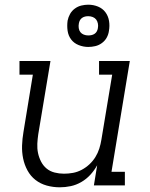

<svg xmlns="http://www.w3.org/2000/svg" viewBox="-20 -790 640 818"><path d="M235 8Q206 8 179 0.5Q152 -7 131 -23.5Q110 -40 97 -64Q84 -88 78.5 -115Q73 -142 74 -170.5Q75 -199 80 -228L120 -472H63V-530H195L143 -218Q140 -198 139 -177.5Q138 -157 142 -138Q146 -119 155 -101.5Q164 -84 178.5 -72Q193 -60 212.5 -55Q232 -50 252 -50Q252 -50 252.5 -50Q253 -50 253 -50Q272 -50 291 -53.5Q310 -57 328 -66.5Q346 -76 361 -90Q376 -104 386.5 -121Q397 -138 403 -157Q409 -176 412 -195L458 -472H402V-530H533L455 -58H512V0H380L394 -86Q382 -64 365 -45.5Q348 -27 326.5 -14.5Q305 -2 281.5 3Q258 8 235 8ZM356 -590Q335 -590 315 -598Q295 -606 283 -622Q271 -638 268 -659Q265 -680 268 -702Q271 -717 278.5 -730.5Q286 -744 299 -753.5Q312 -763 327 -766.5Q342 -770 356 -770Q378 -770 397.5 -762Q417 -754 429 -738Q441 -722 444.5 -701Q448 -680 444 -658Q442 -643 434.5 -629.5Q427 -616 414 -606.5Q401 -597 386 -593.5Q371 -590 356 -590ZM356 -639Q363 -639 370 -640.5Q377 -642 383 -646Q389 -650 392.5 -656.5Q396 -663 397 -670Q399 -680 397 -690Q395 -700 389.5 -707Q384 -714 375 -717.5Q366 -721 356 -721Q349 -721 342.5 -719.5Q336 -718 330 -714Q324 -710 320.5 -703.5Q317 -697 316 -690Q314 -680 315.5 -670Q317 -660 322.5 -653Q328 -646 337 -642.5Q346 -639 356 -639Z"/></svg>

Font: Iosevka Curly Slab LtExObl
Style: Regular
Weight: 300
Width: 7
Italic angle: -9°
Monospace: yes
Designer: Belleve Invis
Foundry: Belleve Invis
Version: Version 11.1.0; ttfautohint (v1.8.3)